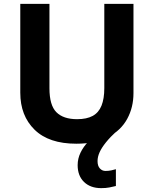

<svg xmlns="http://www.w3.org/2000/svg" viewBox="-20 -734 796 994"><path d="M485 100Q485 125 497 138Q509 151 526 151Q542 151 556 148Q570 145 580 142V229Q564 233 546 236.5Q528 240 504 240Q448 240 415 208Q382 176 382 121Q382 87 397 56Q412 25 437 -0.5Q462 -26 492 -43L586 -57Q551 -25 528.5 3Q506 31 495.5 54.5Q485 78 485 100ZM671 -252Q671 -178 638.5 -118.5Q606 -59 540.5 -24.5Q475 10 375 10Q233 10 159 -62.5Q85 -135 85 -254V-714H236V-277Q236 -189 272 -153Q308 -117 379 -117Q429 -117 460 -134Q491 -151 505.5 -187Q520 -223 520 -278V-714H671Z"/></svg>

Font: Noto Sans Kannada
Style: Regular
Weight: 400
Designer: Jelle Bosma - Monotype Design Team
Foundry: Monotype Imaging Inc.
Version: Version 2.003